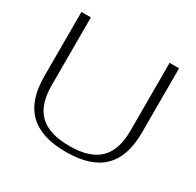

<svg xmlns="http://www.w3.org/2000/svg" viewBox="-153 -873 1078 1056"><g transform="rotate(30 386.0 -345.0)"><path d="M76 -291V-700H136V-268Q136 -145 197 -86.5Q258 -28 386 -28Q514 -28 575 -86.5Q636 -145 636 -268V-700H696V-291Q696 -139 619.5 -64.5Q543 10 386 10Q229 10 152.5 -64.5Q76 -139 76 -291Z"/></g></svg>

Font: Fahkwang ExtraLight
Style: Regular
Weight: 275
Designer: Suppakit Chalermlarp | Katatrad Co.,Ltd.
Foundry: Cadson Demak Co.,Ltd.
Version: Version 1.000; ttfautohint (v1.6)